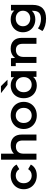

<svg xmlns="http://www.w3.org/2000/svg" viewBox="1499 -2283 985 4023"><g transform="rotate(-90 1991.5 -271.5)"><path d="M38 -267Q38 -346 75 -408Q112 -470 177.5 -505Q243 -540 327 -540Q406 -540 465.5 -508Q525 -476 555 -416L459 -360Q436 -397 401.5 -415.5Q367 -434 326 -434Q256 -434 210 -388.5Q164 -343 164 -267Q164 -191 209.5 -145.5Q255 -100 326 -100Q367 -100 401.5 -118.5Q436 -137 459 -174L555 -118Q524 -58 464.5 -25.5Q405 7 327 7Q244 7 178 -28Q112 -63 75 -125.5Q38 -188 38 -267Z M1184 -306V0H1059V-290Q1059 -360 1026 -395.5Q993 -431 932 -431Q863 -431 823 -389.5Q783 -348 783 -270V0H658V-742H783V-472Q814 -505 859.5 -522.5Q905 -540 961 -540Q1062 -540 1123 -481Q1184 -422 1184 -306Z M1300 -267Q1300 -346 1336.5 -408Q1373 -470 1438 -505Q1503 -540 1584 -540Q1666 -540 1731 -505Q1796 -470 1832.5 -408Q1869 -346 1869 -267Q1869 -188 1832.5 -125.5Q1796 -63 1731 -28Q1666 7 1584 7Q1503 7 1438 -28Q1373 -63 1336.5 -125.5Q1300 -188 1300 -267ZM1743 -267Q1743 -342 1698 -388Q1653 -434 1584 -434Q1515 -434 1470.5 -388Q1426 -342 1426 -267Q1426 -192 1470.5 -146Q1515 -100 1584 -100Q1653 -100 1698 -146Q1743 -192 1743 -267Z M2511 -534V0H2392V-69Q2361 -31 2315.5 -12Q2270 7 2215 7Q2137 7 2075.5 -27Q2014 -61 1979.5 -123Q1945 -185 1945 -267Q1945 -349 1979.5 -410.5Q2014 -472 2075.5 -506Q2137 -540 2215 -540Q2267 -540 2310.5 -522Q2354 -504 2386 -469V-534ZM2388 -267Q2388 -342 2343 -388Q2298 -434 2229 -434Q2160 -434 2115.5 -388Q2071 -342 2071 -267Q2071 -192 2115.5 -146Q2160 -100 2229 -100Q2298 -100 2343 -146Q2388 -192 2388 -267ZM2051 -744H2198L2333 -607H2225Z M3210 -306V0H3085V-290Q3085 -360 3052 -395.5Q3019 -431 2958 -431Q2889 -431 2849.5 -389.5Q2810 -348 2810 -270V0H2685V-434H2618V-534H2783L2790 -446Q2818 -491 2869.5 -515.5Q2921 -540 2987 -540Q3088 -540 3149 -481Q3210 -422 3210 -306Z M3901 -534V-81Q3901 201 3613 201Q3536 201 3467 181.5Q3398 162 3353 125L3409 31Q3444 60 3497.5 77.5Q3551 95 3606 95Q3694 95 3735 55Q3776 15 3776 -67V-95Q3744 -60 3698 -42Q3652 -24 3597 -24Q3521 -24 3459.5 -56.5Q3398 -89 3362.5 -148Q3327 -207 3327 -283Q3327 -359 3362.5 -417.5Q3398 -476 3459.5 -508Q3521 -540 3597 -540Q3655 -540 3702.5 -521Q3750 -502 3782 -463V-534ZM3778 -283Q3778 -350 3732.5 -392Q3687 -434 3616 -434Q3544 -434 3498.5 -392Q3453 -350 3453 -283Q3453 -215 3498.5 -172.5Q3544 -130 3616 -130Q3687 -130 3732.5 -172.5Q3778 -215 3778 -283Z"/></g></svg>

Font: mBank SemiBold
Style: Regular
Weight: 600
Designer: Julieta Ulanovsky
Foundry: Julieta Ulanovsky
Version: Version 7.200